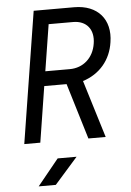

<svg xmlns="http://www.w3.org/2000/svg" viewBox="-63 -776 726 1062"><g transform="rotate(-5 300.0 -245.0)"><path d="M49 0H138L187 -310H311L405 0H501L403 -319C497 -349 559 -422 573 -520C593 -645 520 -730 390 -730H165ZM200 -391 241 -649H377C451 -649 493 -598 480 -520C468 -442 411 -391 336 -391ZM108 240H203L331 95H226Z"/></g></svg>

Font: JetBrains Mono
Style: Italic
Weight: 400
Italic angle: -9°
Monospace: yes
Designer: Philipp Nurullin, Konstantin Bulenkov
Foundry: JetBrains
Version: Version 2.305